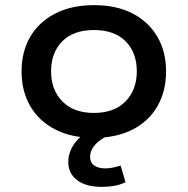

<svg xmlns="http://www.w3.org/2000/svg" viewBox="-20 -528 732 748"><path d="M346 9Q259 9 195.5 -23.5Q132 -56 98 -114.5Q64 -173 64 -250Q64 -327 98 -385Q132 -443 195.5 -475.5Q259 -508 346 -508Q434 -508 496.5 -475.5Q559 -443 593 -385Q627 -327 627 -250Q627 -173 593.5 -114.5Q560 -56 497 -23.5Q434 9 346 9ZM346 -88Q425 -88 469 -133Q513 -178 513 -250Q513 -323 469.5 -367Q426 -411 346 -411Q266 -411 222.5 -367Q179 -323 179 -250Q179 -178 223 -133Q267 -88 346 -88ZM376 200Q315 200 280.5 174Q246 148 246 103Q246 60 276.5 23Q307 -14 362 -38L402 0Q382 9 365.5 22Q349 35 340 50.5Q331 66 331 83Q331 106 347.5 117Q364 128 390 128Q405 128 419.5 125Q434 122 450 117L469 182Q448 192 425.5 196Q403 200 376 200Z"/></svg>

Font: Nunito Sans 7pt SemiExpanded SemiBold
Style: Regular
Weight: 600
Width: 6
Designer: Vernon Adams
Foundry: Vernon Adams
Version: Version 3.101;gftools[0.9.27]